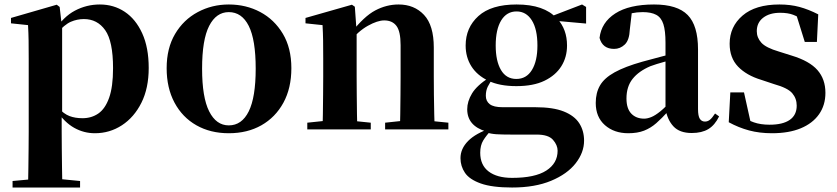

<svg xmlns="http://www.w3.org/2000/svg" viewBox="-20 -577 3732 856"><path d="M36 259V230L144 220H235L337 230V259ZM105 259Q106 215 106.5 171.5Q107 128 107.5 86.5Q108 45 108 10V-314Q108 -364 107.5 -396.5Q107 -429 105 -465L29 -473V-497L233 -556L246 -546L255 -467L257 -462V-75L255 -61V10Q255 44 255.5 85.5Q256 127 256.5 171Q257 215 258 259ZM403 17Q354 17 311 -7Q268 -31 232 -84H220L240 -96Q265 -69 290 -59.5Q315 -50 348 -50Q388 -50 418.5 -71Q449 -92 466.5 -141Q484 -190 484 -273Q484 -393 449 -442.5Q414 -492 354 -492Q324 -492 296 -480Q268 -468 232 -427L217 -441H224Q262 -502 314 -529.5Q366 -557 425 -557Q487 -557 536 -524.5Q585 -492 614 -428.5Q643 -365 643 -274Q643 -184 610.5 -119Q578 -54 523.5 -18.5Q469 17 403 17Z M1000 17Q918 17 855.5 -18.5Q793 -54 758 -119.5Q723 -185 723 -273Q723 -362 760.5 -425.5Q798 -489 861.5 -523Q925 -557 1000 -557Q1077 -557 1140 -523.5Q1203 -490 1241 -426.5Q1279 -363 1279 -273Q1279 -184 1243.5 -119Q1208 -54 1145.5 -18.5Q1083 17 1000 17ZM1000 -18Q1058 -18 1089 -80.5Q1120 -143 1120 -271Q1120 -400 1089 -461.5Q1058 -523 1000 -523Q944 -523 912.5 -461.5Q881 -400 881 -271Q881 -143 912.5 -80.5Q944 -18 1000 -18Z M1350 0V-30L1455 -41H1526L1633 -30V0ZM1418 0Q1419 -26 1419.5 -68Q1420 -110 1420.5 -156Q1421 -202 1421 -236V-316Q1421 -365 1420.5 -397Q1420 -429 1418 -465L1342 -473V-497L1549 -556L1562 -547L1570 -435V-432V-236Q1570 -202 1570.5 -156Q1571 -110 1571.5 -68Q1572 -26 1573 0ZM1697 0V-30L1800 -41H1870L1979 -30V0ZM1763 0Q1764 -26 1764.5 -67.5Q1765 -109 1765.5 -155Q1766 -201 1766 -236V-376Q1766 -437 1747.5 -461.5Q1729 -486 1693 -486Q1663 -486 1620 -462Q1577 -438 1534 -386L1530 -431H1546Q1603 -504 1653 -530.5Q1703 -557 1757 -557Q1827 -557 1870.5 -510.5Q1914 -464 1914 -365V-236Q1914 -201 1914.5 -155Q1915 -109 1916 -67.5Q1917 -26 1918 0Z M2263 259Q2174 259 2123.5 241Q2073 223 2053 193.5Q2033 164 2033 128Q2033 86 2067 51.5Q2101 17 2170 -6L2173 0Q2148 27 2134.5 49Q2121 71 2121 104Q2121 159 2158.5 187.5Q2196 216 2263 216Q2365 216 2415.5 183.5Q2466 151 2466 95Q2466 70 2445.5 46.5Q2425 23 2373 23H2260Q2218 23 2193.5 21.5Q2169 20 2147 13V9Q2063 -16 2063 -90Q2063 -125 2084.5 -160.5Q2106 -196 2162 -232V-241L2181 -232Q2163 -208 2154.5 -190.5Q2146 -173 2146 -150Q2146 -126 2163.5 -112.5Q2181 -99 2221 -99H2367Q2446 -99 2493.5 -80Q2541 -61 2562.5 -27.5Q2584 6 2584 50Q2584 103 2546.5 151Q2509 199 2437 229Q2365 259 2263 259ZM2282 -193Q2207 -193 2157 -217Q2107 -241 2081.5 -281.5Q2056 -322 2056 -374Q2056 -454 2113 -505.5Q2170 -557 2283 -557Q2345 -557 2389.5 -541.5Q2434 -526 2460 -497L2465 -493Q2508 -446 2508 -374Q2508 -322 2482.5 -281.5Q2457 -241 2407.5 -217Q2358 -193 2282 -193ZM2282 -225Q2327 -225 2351.5 -265Q2376 -305 2376 -374Q2376 -447 2351 -486.5Q2326 -526 2283 -526Q2239 -526 2214.5 -486Q2190 -446 2190 -374Q2190 -305 2213.5 -265Q2237 -225 2282 -225ZM2426 -487V-502H2432L2575 -557L2593 -546V-472Z M2781 17Q2718 17 2677 -19Q2636 -55 2636 -118Q2636 -163 2655 -196Q2674 -229 2720 -254.5Q2766 -280 2844 -302Q2883 -313 2933.5 -326Q2984 -339 3024 -349V-323Q2984 -313 2944 -302Q2904 -291 2880 -282Q2828 -260 2800.5 -225.5Q2773 -191 2773 -138Q2773 -93 2794.5 -70.5Q2816 -48 2852 -48Q2866 -48 2883.5 -55Q2901 -62 2924.5 -81Q2948 -100 2980 -136L2997 -81H2959Q2931 -50 2906 -28Q2881 -6 2851.5 5.5Q2822 17 2781 17ZM3064 16Q3010 16 2982.5 -13.5Q2955 -43 2947 -92V-95V-387Q2947 -440 2937.5 -469.5Q2928 -499 2905.5 -511Q2883 -523 2845 -523Q2820 -523 2793.5 -517.5Q2767 -512 2730 -498L2797 -523L2788 -446Q2786 -398 2765.5 -378.5Q2745 -359 2718 -359Q2666 -359 2653 -408Q2661 -477 2723 -517Q2785 -557 2896 -557Q3000 -557 3046 -510Q3092 -463 3092 -357V-91Q3092 -60 3100 -47.5Q3108 -35 3123 -35Q3135 -35 3145 -43Q3155 -51 3168 -71L3186 -58Q3167 -19 3138 -1.5Q3109 16 3064 16Z M3422 17Q3366 17 3319.5 4.5Q3273 -8 3229 -32L3236 -165H3297L3329 -21L3278 -28V-64Q3311 -42 3341 -31.5Q3371 -21 3411 -21Q3470 -21 3501 -42.5Q3532 -64 3532 -106Q3532 -138 3512 -161.5Q3492 -185 3431 -202L3374 -221Q3308 -241 3270.5 -280Q3233 -319 3233 -382Q3233 -458 3290.5 -507.5Q3348 -557 3455 -557Q3504 -557 3544.5 -546Q3585 -535 3628 -513L3622 -390H3568L3525 -528L3570 -512V-482Q3540 -502 3516.5 -511Q3493 -520 3458 -520Q3411 -520 3382.5 -498Q3354 -476 3354 -438Q3354 -409 3374.5 -386.5Q3395 -364 3453 -347L3510 -329Q3589 -305 3624.5 -264.5Q3660 -224 3660 -163Q3660 -108 3631.5 -67.5Q3603 -27 3550 -5Q3497 17 3422 17Z"/></svg>

Font: Noto Serif TC ExtraBold
Style: Regular
Weight: 800
Designer: Ryoko NISHIZUKA 西塚涼子 (kana & ideographs); Frank Grießhammer (Latin, Greek & Cyrillic); Wenlong ZHANG 张文龙 (bopomofo); San
Foundry: Adobe
Version: Version 2.002-H1;hotconv 1.1.0;makeotfexe 2.6.0